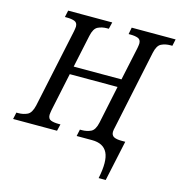

<svg xmlns="http://www.w3.org/2000/svg" viewBox="-150 -829 1079 1153"><g transform="rotate(15 389.5 -252.0)"><path d="M568 210Q591 100 566.5 50Q542 0 471 0H375L384 -42H396Q427 -42 452 -54Q477 -66 487 -114L536 -348H239L189 -111Q188 -104 186.5 -95Q185 -86 185 -81Q185 -56 203.5 -49Q222 -42 251 -42H263L253 0H-20L-11 -42H1Q32 -42 57 -54Q82 -66 93 -114L197 -604Q198 -611 199.5 -619.5Q201 -628 201 -633Q201 -658 182 -665Q163 -672 134 -672H122L131 -714H405L395 -672H383Q353 -672 328 -660Q303 -648 293 -600L250 -398H547L591 -604Q592 -610 593.5 -619Q595 -628 595 -633Q595 -658 576.5 -665Q558 -672 530 -672H518L526 -714H799L790 -672H778Q747 -672 722 -660Q697 -648 687 -600L584 -111Q582 -104 580.5 -95Q579 -86 579 -81Q579 -59 595 -50.5Q611 -42 643 -42H666L612 210Z"/></g></svg>

Font: Noto Serif SemiCondensed
Style: Italic
Weight: 400
Width: 4
Italic angle: -12°
Designer: Monotype Design Team
Foundry: Monotype Imaging Inc.
Version: Version 2.013